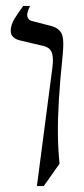

<svg xmlns="http://www.w3.org/2000/svg" viewBox="-20 -605 282 645"><path d="M85 -535 151 -518Q175 -512 185.5 -495Q196 -478 191 -425Q182 -338 178 -273Q174 -208 174.5 -156.5Q175 -105 180 -55L127 20H104L156 -378Q160 -407 155 -425.5Q150 -444 128 -450L44 -470Q33 -473 24.5 -480.5Q16 -488 16 -501Q16 -522 30 -544Q44 -566 58 -585H81Q69 -561 72 -549.5Q75 -538 85 -535Z"/></svg>

Font: Bona Nova
Style: Italic
Weight: 400
Italic angle: -4°
Designer: Mateusz Machalski
Foundry: Capitalics
Version: Version 4.001; ttfautohint (v1.8.3)